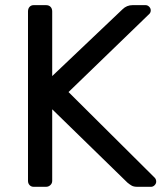

<svg xmlns="http://www.w3.org/2000/svg" viewBox="-20 -720 638 740"><path d="M87.9 -22.9V-675.8Q87.9 -687 94 -693.6Q100.1 -700.2 109.9 -700.2H157.2Q168.5 -700.2 174.8 -693.6Q181.2 -687 181.2 -675.8V-426.8L452.1 -684.1Q468.3 -700.2 491.2 -700.2H541Q548.8 -700.2 554.9 -694.1Q561 -688 561 -680.2Q561 -672.4 556.2 -667L244.1 -365.2L577.1 -34.2Q582 -28.3 582 -20Q582 -12.2 575.9 -6.1Q569.8 0 562 0H509.8Q495.6 0 487.8 -4.4Q480 -8.8 471.2 -16.1L181.2 -298.8V-22.9Q181.2 -13.2 174.1 -6.6Q167 0 157.2 0H109.9Q100.1 0 94 -6.6Q87.9 -13.2 87.9 -22.9Z"/></svg>

Font: Rubik AZ
Style: Regular
Weight: 400
Designer: Hubert and Fischer
Foundry: Hubert & Fischer
Version: Version 2.000